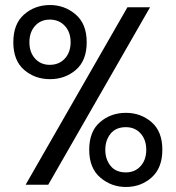

<svg xmlns="http://www.w3.org/2000/svg" viewBox="-20 -735 699 764"><path d="M179 -420Q119 -420 76 -457Q33 -494 33 -567Q33 -640 76 -677.5Q119 -715 179 -715Q237 -715 281 -677.5Q325 -640 325 -567Q325 -494 282 -457Q239 -420 179 -420ZM172 0H82L487 -706H577ZM178 -477Q215 -477 238 -502Q261 -527 261 -567Q261 -607 238 -632Q215 -657 178 -657Q142 -657 119.5 -632Q97 -607 97 -567Q97 -527 119.5 -502Q142 -477 178 -477ZM481 9Q423 9 379 -28.5Q335 -66 335 -139Q335 -212 378 -249Q421 -286 481 -286Q540 -286 583 -249Q626 -212 626 -139Q626 -67 583.5 -29Q541 9 481 9ZM481 -49Q517 -49 539.5 -74Q562 -99 562 -139Q562 -179 539.5 -204Q517 -229 481 -229Q441 -229 420 -203Q399 -177 399 -139Q399 -101 420 -75Q441 -49 481 -49Z"/></svg>

Font: Ulagadi Sans
Style: Regular
Weight: 400
Designer: Ninad Kale (Devanagari), Jonny Pinhorn (Latin)
Foundry: Indian Type Foundry
Version: Version 3.01;March 29, 2020;FontCreator 12.0.0.2522 64-bit; 